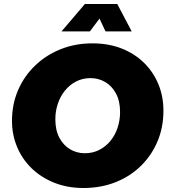

<svg xmlns="http://www.w3.org/2000/svg" viewBox="-20 -929 850 961"><path d="M398 12Q318 12 252.5 -14Q187 -40 139.5 -85.5Q92 -131 66 -192.5Q40 -254 40 -324Q40 -408 71 -479Q102 -550 157.5 -602.5Q213 -655 285.5 -683.5Q358 -712 442 -712Q524 -712 589.5 -686Q655 -660 701.5 -614Q748 -568 773 -507Q798 -446 798 -375Q798 -291 768 -220.5Q738 -150 684 -97.5Q630 -45 557 -16.5Q484 12 398 12ZM405 -162Q444 -162 476.5 -178.5Q509 -195 532.5 -223.5Q556 -252 568.5 -289.5Q581 -327 581 -368Q581 -423 560.5 -461Q540 -499 506.5 -518.5Q473 -538 433 -538Q394 -538 361.5 -521.5Q329 -505 305.5 -476Q282 -447 269.5 -410Q257 -373 257 -332Q257 -277 277.5 -239Q298 -201 331.5 -181.5Q365 -162 405 -162ZM288 -772 405 -909H567L639 -772H508L478 -836L430 -772Z"/></svg>

Font: MuseoModerno Black
Style: Italic
Weight: 900
Italic angle: -9°
Designer: Pablo Cosgaya, Héctor Gatti, Marcela Romero, and the Authors of The MuseoModerno Project.
Foundry: Omnibus-Type Team
Version: Version 1.003